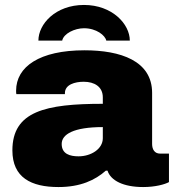

<svg xmlns="http://www.w3.org/2000/svg" viewBox="-20 -743 707 775"><path d="M319 -723C204 -723 135 -646 135 -579H231C237 -608 282 -629 319 -629C369 -629 405 -600 409 -579H504C504 -646 433 -723 319 -723ZM216 12C305 12 364 -16 407 -54H414C427 -14 478 12 558 12C607 12 646 1 662 -8V-123H626C604 -123 594 -140 594 -162V-368C594 -498 466 -540 321 -540C140 -540 45 -474 45 -377C45 -372 45 -368 46 -363H242V-367C242 -402 283 -413 318 -413C361 -413 395 -393 395 -350V-324C164 -324 30 -294 30 -136C30 -26 106 12 216 12ZM297 -112C263 -112 229 -121 229 -162C229 -201 277 -230 395 -230V-185C395 -142 348 -112 297 -112Z"/></svg>

Font: Archivo Black
Style: Regular
Weight: 900
Designer: Hector Gatti
Foundry: Omnibus-Type
Version: Version 2.001